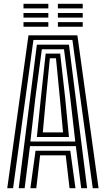

<svg xmlns="http://www.w3.org/2000/svg" viewBox="-20 -985 554 1005"><path d="M18 0 129 -800H385L496 0H465.5L359 -775.8H155L48.5 0ZM139 0 166 -196H348L375 0H344L324 -172H190L170 0ZM78 0 173 -751.2H341L436 0H405L377 -220H137L109 0ZM139 -244H374L347.5 -475.2L315 -727H199L165.5 -475.2ZM173 -268 194.2 -475.2 219 -704.5H295L320.8 -475.2L341 -268ZM204 -292H310L293 -475.2L273 -680H241L221 -475.2ZM283 -941V-965H413V-941ZM103 -845V-869H233V-845ZM103 -893V-917H233V-893ZM103 -941V-965H233V-941ZM283 -845V-869H413V-845ZM283 -893V-917H413V-893Z"/></svg>

Font: Big Shoulders Inline Text Thin Black
Style: Regular
Weight: 900
Version: Version 2.002